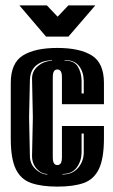

<svg xmlns="http://www.w3.org/2000/svg" viewBox="-20 -681 421 713"><path d="M52 -661H154L194 -619L234 -661H334L234 -545H151ZM193 12Q134 12 95.5 -1.5Q57 -15 38.5 -53.5Q20 -92 20 -166V-373Q20 -447 65 -475Q110 -503 193 -503Q276 -503 321 -475Q366 -447 366 -373V-294H210V-393Q210 -410 205.5 -416.5Q201 -423 193 -423Q185 -423 180.5 -416.5Q176 -410 176 -393V-98Q176 -81 180.5 -74.5Q185 -68 193 -68Q201 -68 205.5 -74.5Q210 -81 210 -98V-213H366V-167Q366 -93 347.5 -54Q329 -15 291 -1.5Q253 12 193 12ZM283 -334H291V-382Q290 -415 273 -436.5Q256 -458 220 -458V-456Q255 -456 268.5 -434.5Q282 -413 283 -382ZM156 -33V-35Q134 -35 116.5 -54Q99 -73 99 -102L102 -245L99 -389Q99 -418 122 -436.5Q145 -455 173 -455V-457Q138 -457 115 -438.5Q92 -420 91 -383L88 -245L91 -103Q91 -72 112.5 -52.5Q134 -33 156 -33ZM212 -33Q248 -33 269 -56.5Q290 -80 291 -113V-185H283V-113Q282 -82 264.5 -58.5Q247 -35 212 -35Z"/></svg>

Font: Alumni Sans Inline One
Style: Regular
Weight: 400
Designer: Robert E. Leuschke
Foundry: Robert E. Leuschke
Version: Version 1.100; ttfautohint (v1.8.3)